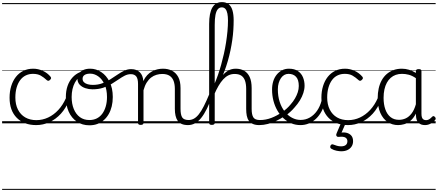

<svg xmlns="http://www.w3.org/2000/svg" viewBox="-20 -1172 4161 1825"><path d="M325 17Q208 17 139.5 -52Q71 -121 71 -243Q71 -303 86.5 -353.5Q102 -404 131 -441Q160 -478 201.5 -498.5Q243 -519 296 -519Q342 -519 386.5 -499Q431 -479 461 -442Q466 -435 465.5 -428.5Q465 -422 456 -413Q447 -404 439.5 -404Q432 -404 425 -410Q396 -437 367 -453.5Q338 -470 293 -470Q256 -470 225 -455Q194 -440 172 -410.5Q150 -381 138 -339.5Q126 -298 126 -245Q126 -179 150.5 -130.5Q175 -82 220 -56Q265 -30 326 -30Q337 -30 342.5 -23Q348 -16 348 -6.5Q348 3 342.5 10Q337 17 325 17ZM0 623H522V633H0ZM0 -20H522V0H0ZM0 -505H522V-500H0ZM0 -1143H522V-1133H0Z M324 17Q315 17 310.5 10Q306 3 306 -6.5Q306 -16 311 -23Q316 -30 325 -30Q384 -30 437.5 -55Q491 -80 534.5 -127Q578 -174 607 -240Q611 -249 620 -248Q629 -247 635.5 -240.5Q642 -234 638 -224Q608 -145 559 -91.5Q510 -38 449.5 -10.5Q389 17 324 17ZM522 623V633ZM522 -20V0ZM522 -505V-500ZM522 -1143V-1133Z M830 19Q762 19 711 -15.5Q660 -50 633 -110.5Q606 -171 606 -250Q606 -308 622 -354.5Q638 -401 668.5 -435Q699 -469 742 -487Q785 -505 839 -505Q847 -505 849.5 -498Q852 -491 849.5 -483.5Q847 -476 838 -476Q806 -476 778.5 -465.5Q751 -455 729 -435Q707 -415 692 -387Q677 -359 669 -324.5Q661 -290 661 -250Q661 -185 681.5 -135.5Q702 -86 739.5 -58.5Q777 -31 830 -31Q869 -31 900 -46.5Q931 -62 952.5 -91.5Q974 -121 985.5 -161.5Q997 -202 997 -250Q997 -321 973.5 -371Q950 -421 913.5 -446.5Q877 -472 838 -472Q826 -472 819.5 -479Q813 -486 813 -495.5Q813 -505 819.5 -512Q826 -519 838 -519Q893 -519 942 -487Q991 -455 1021.5 -394.5Q1052 -334 1052 -250Q1052 -202 1042 -161Q1032 -120 1013 -87Q994 -54 966.5 -30Q939 -6 905 6.5Q871 19 830 19ZM522 623H1123V633H522ZM522 -20H1123V0H522ZM522 -505H1123V-500H522ZM522 -1143H1123V-1133H522Z M859 -323Q824 -323 791 -334Q758 -345 737 -367.5Q716 -390 716 -427Q716 -454 731 -474.5Q746 -495 773 -507Q800 -519 837 -519Q849 -519 855.5 -512Q862 -505 862 -495.5Q862 -486 855.5 -479Q849 -472 837 -472Q803 -472 784 -459.5Q765 -447 765 -423Q765 -403 778.5 -390Q792 -377 814.5 -371Q837 -365 862 -365Q911 -365 951.5 -380Q992 -395 1028 -417.5Q1064 -440 1096.5 -462.5Q1129 -485 1161 -500Q1193 -515 1227 -515Q1239 -515 1245 -508Q1251 -501 1250 -491.5Q1249 -482 1242.5 -474.5Q1236 -467 1223 -467Q1193 -467 1165 -452.5Q1137 -438 1106 -416.5Q1075 -395 1039.5 -373.5Q1004 -352 959.5 -337.5Q915 -323 859 -323ZM1123 623H1161V633H1123ZM1123 -20H1161V0H1123ZM1123 -505H1161V-500H1123ZM1123 -1143H1161V-1133H1123Z M1769 17Q1732 17 1707.5 6.5Q1683 -4 1669 -24Q1655 -44 1648.5 -72.5Q1642 -101 1642 -137V-326Q1642 -371 1630 -403Q1618 -435 1591.5 -452Q1565 -469 1522 -469Q1495 -469 1467.5 -461Q1440 -453 1416.5 -435Q1393 -417 1374.5 -387.5Q1356 -358 1344 -314V-4Q1344 6 1337.5 10.5Q1331 15 1317 15Q1304 15 1298 10.5Q1292 6 1292 -4V-374Q1292 -424 1275 -445.5Q1258 -467 1224 -467Q1213 -467 1207.5 -474.5Q1202 -482 1202.5 -491.5Q1203 -501 1209 -508Q1215 -515 1226 -515Q1254 -515 1274.5 -507Q1295 -499 1309.5 -484.5Q1324 -470 1332 -450Q1340 -430 1342 -405V-401Q1358 -435 1379 -457.5Q1400 -480 1425 -493.5Q1450 -507 1476.5 -513Q1503 -519 1529 -519Q1577 -519 1614.5 -500Q1652 -481 1674 -440.5Q1696 -400 1696 -334V-137Q1696 -82 1711.5 -56.5Q1727 -31 1775 -31Q1784 -31 1789 -23.5Q1794 -16 1793.5 -7Q1793 2 1787 9.5Q1781 17 1769 17ZM1160 623H1831V633H1160ZM1160 -20H1831V0H1160ZM1160 -505H1831V-500H1160ZM1160 -1143H1831V-1133H1160Z M1766 17Q1754 17 1748.5 9.5Q1743 2 1744 -7Q1745 -16 1752.5 -23.5Q1760 -31 1772 -31Q1799 -31 1823 -44Q1847 -57 1870 -86Q1893 -115 1917.5 -163Q1942 -211 1971 -281Q1976 -293 1984 -293Q1992 -293 1998 -285.5Q2004 -278 1999 -266Q1973 -192 1946.5 -138.5Q1920 -85 1892 -50.5Q1864 -16 1833 0.5Q1802 17 1766 17ZM1831 623V633ZM1831 -20V0ZM1831 -505V-500ZM1831 -1143V-1133Z M2445 17Q2409 17 2384.5 6.5Q2360 -4 2345.5 -24Q2331 -44 2325.5 -72.5Q2320 -101 2320 -137V-326Q2320 -374 2308.5 -406Q2297 -438 2273 -453.5Q2249 -469 2210 -469Q2178 -469 2151.5 -456Q2125 -443 2101.5 -417.5Q2078 -392 2056.5 -355Q2035 -318 2014 -269L1995 -279Q2018 -332 2041.5 -375.5Q2065 -419 2092 -451.5Q2119 -484 2150.5 -501.5Q2182 -519 2221 -519Q2266 -519 2300 -500Q2334 -481 2353 -440.5Q2372 -400 2372 -334V-137Q2372 -82 2388 -56.5Q2404 -31 2451 -31Q2460 -31 2465 -23.5Q2470 -16 2469.5 -7Q2469 2 2463 9.5Q2457 17 2445 17ZM1993 15Q1980 15 1974 10.5Q1968 6 1968 -4V-944Q1968 -1049 1998.5 -1100.5Q2029 -1152 2090 -1152Q2129 -1152 2154 -1131.5Q2179 -1111 2190 -1072Q2201 -1033 2201 -979Q2201 -935 2198 -888Q2195 -841 2188 -792Q2181 -743 2170.5 -693Q2160 -643 2145.5 -592.5Q2131 -542 2112.5 -493Q2094 -444 2071 -396.5Q2048 -349 2021 -306V-4Q2021 6 2014 10.5Q2007 15 1993 15ZM2021 -380Q2037 -417 2052.5 -461.5Q2068 -506 2082 -556Q2096 -606 2108 -659.5Q2120 -713 2128.5 -767Q2137 -821 2142 -874Q2147 -927 2147 -976Q2147 -1014 2141.5 -1042.5Q2136 -1071 2123 -1086.5Q2110 -1102 2088 -1102Q2065 -1102 2050 -1084Q2035 -1066 2028 -1029.5Q2021 -993 2021 -935ZM1831 623H2507V633H1831ZM1831 -20H2507V0H1831ZM1831 -505H2507V-500H1831ZM1831 -1143H2507V-1133H1831Z M2445 17Q2432 17 2426.5 9.5Q2421 2 2422.5 -7Q2424 -16 2431.5 -23.5Q2439 -31 2451 -31Q2507 -31 2561 -52Q2615 -73 2659 -105Q2667 -110 2673.5 -107Q2680 -104 2684.5 -96.5Q2689 -89 2689 -80.5Q2689 -72 2682 -67Q2648 -43 2608 -24Q2568 -5 2526.5 6Q2485 17 2445 17ZM2507 623V633ZM2507 -20V0ZM2507 -505V-500ZM2507 -1143V-1133Z M2662 -106Q2685 -122 2705.5 -140.5Q2726 -159 2743 -180Q2767 -207 2784 -236.5Q2801 -266 2810.5 -295.5Q2820 -325 2820 -355Q2820 -414 2794 -442Q2768 -470 2722 -470Q2712 -470 2706.5 -477.5Q2701 -485 2702 -494.5Q2703 -504 2709 -511.5Q2715 -519 2726 -519Q2779 -519 2812 -496.5Q2845 -474 2860 -437Q2875 -400 2875 -358Q2875 -324 2863.5 -288.5Q2852 -253 2831 -218.5Q2810 -184 2781 -152Q2762 -129 2738.5 -108Q2715 -87 2690 -69ZM2507 623H2951V633H2507ZM2507 -20H2951V0H2507ZM2507 -505H2951V-500H2507ZM2507 -1143H2951V-1133H2507Z M2836 17Q2789 17 2748.5 0Q2708 -17 2674.5 -48Q2641 -79 2616.5 -121.5Q2592 -164 2579 -214.5Q2566 -265 2566 -321Q2566 -364 2577.5 -400.5Q2589 -437 2611 -463.5Q2633 -490 2662 -504.5Q2691 -519 2726 -519Q2737 -519 2742 -511.5Q2747 -504 2746 -494.5Q2745 -485 2739 -477.5Q2733 -470 2722 -470Q2700 -470 2682 -459.5Q2664 -449 2650.5 -429.5Q2637 -410 2629 -383Q2621 -356 2621 -323Q2621 -257 2638.5 -203.5Q2656 -150 2686.5 -111.5Q2717 -73 2756 -52.5Q2795 -32 2837 -32Q2885 -32 2925 -55Q2965 -78 2993.5 -119Q3022 -160 3037 -216Q3039 -224 3048 -225.5Q3057 -227 3064.5 -222.5Q3072 -218 3070 -208Q3059 -156 3037 -114.5Q3015 -73 2984 -43.5Q2953 -14 2915.5 1.5Q2878 17 2836 17ZM2951 623V633ZM2951 -20V0ZM2951 -505V-500ZM2951 -1143V-1133Z M3289 17Q3171 17 3103 -52Q3035 -121 3035 -243Q3035 -303 3050.5 -353.5Q3066 -404 3095 -441Q3124 -478 3165.5 -498.5Q3207 -519 3260 -519Q3306 -519 3350 -499Q3394 -479 3425 -442Q3430 -435 3429.5 -428.5Q3429 -422 3420 -413Q3411 -404 3403 -404Q3395 -404 3389 -410Q3359 -437 3330.5 -453.5Q3302 -470 3257 -470Q3219 -470 3188 -455Q3157 -440 3135.5 -410.5Q3114 -381 3102 -339.5Q3090 -298 3090 -245Q3090 -179 3114.5 -130.5Q3139 -82 3183.5 -56Q3228 -30 3290 -30Q3300 -30 3306 -23Q3312 -16 3312 -6.5Q3312 3 3306.5 10Q3301 17 3289 17ZM2951 623H3486V633H2951ZM2951 -20H3486V0H2951ZM2951 -505H3486V-500H2951ZM2951 -1143H3486V-1133H2951Z M3288 17Q3279 17 3274.5 10Q3270 3 3270 -6.5Q3270 -16 3275 -23Q3280 -30 3289 -30Q3348 -30 3401.5 -55Q3455 -80 3498.5 -127Q3542 -174 3571 -240Q3575 -249 3584 -248Q3593 -247 3599.5 -240.5Q3606 -234 3602 -224Q3572 -145 3523 -91.5Q3474 -38 3413.5 -10.5Q3353 17 3288 17ZM3486 623V633ZM3486 -20V0ZM3486 -505V-500ZM3486 -1143V-1133Z M3223 266Q3207 266 3180 261Q3153 256 3128 241Q3120 235 3119 227.5Q3118 220 3122 211Q3127 203 3133.5 200.5Q3140 198 3149 202Q3164 208 3182.5 213.5Q3201 219 3221 219Q3251 219 3266.5 206.5Q3282 194 3282 170Q3282 147 3263 135.5Q3244 124 3202 129Q3194 130 3189 128.5Q3184 127 3180 122Q3175 115 3175.5 109Q3176 103 3180 94L3222 -4H3267L3218 108L3201 94Q3238 83 3268.5 89Q3299 95 3317.5 115Q3336 135 3336 170Q3336 199 3322 220.5Q3308 242 3283 254Q3258 266 3223 266Z M3764 17Q3709 17 3665 -12Q3621 -41 3595.5 -98Q3570 -155 3570 -238Q3570 -288 3579.5 -331Q3589 -374 3608 -408.5Q3627 -443 3655 -467.5Q3683 -492 3719.5 -505.5Q3756 -519 3800 -519Q3834 -519 3867 -509Q3900 -499 3933 -479V-495Q3933 -506 3939.5 -510.5Q3946 -515 3960 -515Q3974 -515 3980 -510.5Q3986 -506 3986 -496V-91Q3986 -70 3990.5 -56.5Q3995 -43 4005 -36.5Q4015 -30 4030 -30Q4040 -30 4049.5 -33.5Q4059 -37 4068.5 -44.5Q4078 -52 4089 -63Q4094 -69 4100.5 -68.5Q4107 -68 4113 -61Q4120 -55 4121 -48Q4122 -41 4118 -34Q4107 -19 4091 -7.5Q4075 4 4057 10.5Q4039 17 4021 17Q4000 17 3984.5 11.5Q3969 6 3957.5 -5.5Q3946 -17 3940.5 -33.5Q3935 -50 3934 -72Q3934 -76 3933.5 -81.5Q3933 -87 3933 -92Q3910 -47 3881 -23.5Q3852 0 3821.5 8.5Q3791 17 3764 17ZM3626 -242Q3626 -180 3642.5 -133Q3659 -86 3691.5 -59.5Q3724 -33 3773 -33Q3805 -33 3835.5 -46.5Q3866 -60 3891.5 -92.5Q3917 -125 3933 -181V-429Q3898 -453 3866 -461.5Q3834 -470 3801 -470Q3769 -470 3742 -460.5Q3715 -451 3693.5 -432Q3672 -413 3657 -385.5Q3642 -358 3634 -322Q3626 -286 3626 -242ZM3486 623H4121V633H3486ZM3486 -20H4121V0H3486ZM3486 -505H4121V-500H3486ZM3486 -1143H4121V-1133H3486Z"/></svg>

Font: Playwrite CL Guides
Style: Regular
Weight: 400
Designer: Veronika Burian, José Scaglione
Foundry: TypeTogether
Version: Version 1.003